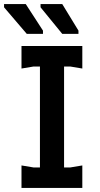

<svg xmlns="http://www.w3.org/2000/svg" viewBox="-38 -927 494 947"><path d="M159 0V-700H278V0ZM68 0V-111L128 -101H308L368 -111V0ZM68 -589V-700H368V-589L308 -599H128ZM349 -760H269L162 -891V-907H269L349 -776ZM174 -760H94L-18 -891V-907H89L174 -776Z"/></svg>

Font: AR One Sans SemiBold
Style: Regular
Weight: 600
Designer: Niteesh Yadav
Foundry: Niteesh Yadav
Version: Version 1.001;gftools[0.9.33]